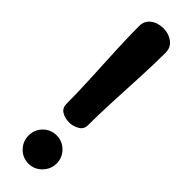

<svg xmlns="http://www.w3.org/2000/svg" viewBox="-255 -732 740 740"><g transform="rotate(45 114.5 -362.5)"><path d="M115 -217Q91 -217 73.5 -227.5Q56 -238 56 -261Q56 -321 52.5 -393.5Q49 -466 45.5 -538.5Q42 -611 42 -670Q42 -699 63 -715Q84 -731 115 -731Q144 -731 165.5 -715Q187 -699 187 -670Q187 -611 183.5 -538.5Q180 -466 176.5 -393.5Q173 -321 173 -261Q173 -238 153 -227.5Q133 -217 115 -217ZM116 6Q83 6 61 -17Q39 -40 39 -71Q39 -103 61 -125.5Q83 -148 116 -148Q147 -148 169.5 -125.5Q192 -103 192 -71Q192 -40 169.5 -17Q147 6 116 6Z"/></g></svg>

Font: Dosis ExtraLight ExtraBold
Style: Regular
Weight: 800
Version: Version 3.001; ttfautohint (v1.8.2)